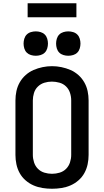

<svg xmlns="http://www.w3.org/2000/svg" viewBox="-20 -1153 640 1181"><path d="M300 8Q271 8 242 3.5Q213 -1 186.5 -12.5Q160 -24 137.5 -43.5Q115 -63 101 -88.5Q87 -114 81 -142.5Q75 -171 75 -200V-535Q75 -564 81 -592.5Q87 -621 101.5 -646.5Q116 -672 138 -691.5Q160 -711 186.5 -722.5Q213 -734 242 -740Q271 -746 300 -746Q329 -746 358 -740Q387 -734 413.5 -722.5Q440 -711 462 -691.5Q484 -672 498.5 -646.5Q513 -621 519 -592.5Q525 -564 525 -535V-200Q525 -171 519 -142.5Q513 -114 499 -88.5Q485 -63 462.5 -43.5Q440 -24 413.5 -12.5Q387 -1 358 3.5Q329 8 300 8ZM300 -84Q324 -84 347 -91Q370 -98 386.5 -114.5Q403 -131 410.5 -154Q418 -177 418 -200V-535Q418 -559 410.5 -582Q403 -605 386 -621.5Q369 -638 345.5 -644.5Q322 -651 299 -651Q275 -651 252.5 -644Q230 -637 213 -620.5Q196 -604 189 -581Q182 -558 182 -535V-200Q182 -177 189.5 -154Q197 -131 213.5 -114.5Q230 -98 253 -91Q276 -84 300 -84ZM400 -810Q385 -810 370 -814.5Q355 -819 344.5 -829.5Q334 -840 329.5 -855Q325 -870 325 -885Q325 -900 329.5 -915Q334 -930 344.5 -940.5Q355 -951 370 -955.5Q385 -960 400 -960Q415 -960 430 -955.5Q445 -951 455.5 -940.5Q466 -930 470.5 -915Q475 -900 475 -885Q475 -870 470.5 -855Q466 -840 455.5 -829.5Q445 -819 430 -814.5Q415 -810 400 -810ZM200 -810Q185 -810 170 -814.5Q155 -819 144.5 -829.5Q134 -840 129.5 -855Q125 -870 125 -885Q125 -900 129.5 -915Q134 -930 144.5 -940.5Q155 -951 170 -955.5Q185 -960 200 -960Q215 -960 230 -955.5Q245 -951 255.5 -940.5Q266 -930 270.5 -915Q275 -900 275 -885Q275 -870 270.5 -855Q266 -840 255.5 -829.5Q245 -819 230 -814.5Q215 -810 200 -810ZM150 -1047V-1133H450V-1047Z"/></svg>

Font: Zed Mono Semibold Extended
Style: Regular
Weight: 600
Width: 7
Monospace: yes
Designer: Belleve Invis
Foundry: Belleve Invis
Version: Version 1.0.0; ttfautohint (v1.8.4)